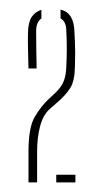

<svg xmlns="http://www.w3.org/2000/svg" viewBox="-20 -821 206 401"><path d="M39.5 -440Q39.5 -451.5 39.5 -457.2Q39.5 -463 39.5 -472.2Q39.5 -481.5 39.5 -504Q39.5 -555 52.5 -576.8Q65.5 -598.5 79.5 -612L95.5 -627Q109 -640 113.5 -652.5Q118 -665 118.5 -682Q119.5 -701 119.5 -719.2Q119.5 -737.5 118.5 -756Q118.5 -776 106.5 -782.5V-801Q121.5 -797 128.2 -785.5Q135 -774 135.5 -754Q136 -743.5 136.5 -732.8Q137 -722 137 -709.8Q137 -697.5 136.5 -682Q136 -651.5 126.5 -636.8Q117 -622 99.5 -607L83.5 -593Q70 -581 63.8 -557.5Q57.5 -534 57.5 -504V-440ZM97.5 -440V-456H137.5V-440ZM39.5 -678Q39 -699 38.5 -718Q38 -737 38.5 -754Q39 -774.5 46.2 -785.5Q53.5 -796.5 66.5 -800.5V-782.5Q55.5 -775 55.5 -756Q55.5 -737.5 55.8 -717.5Q56 -697.5 56.5 -678Z"/></svg>

Font: Big Shoulders Stencil Thin
Style: Regular
Weight: 100
Designer: Patric King
Foundry: XO Type Co
Version: Version 2.001